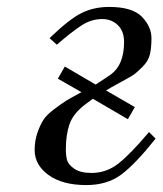

<svg xmlns="http://www.w3.org/2000/svg" viewBox="-20 -522 469 554"><path d="M80 -89Q80 -116 88 -139Q96 -162 105.5 -176.5Q115 -191 137 -207.5Q159 -224 172 -232Q185 -240 215 -256L147 -295L167 -330L256 -278Q278 -292 301 -308Q338 -336 338 -401Q338 -432 320 -449.5Q302 -467 275 -467Q244 -467 216.5 -449.5Q189 -432 144 -393L123 -412Q180 -467 215.5 -484.5Q251 -502 295 -502Q362 -502 389.5 -473.5Q417 -445 417 -412Q417 -384 412.5 -365Q408 -346 392 -330Q376 -314 368 -308Q360 -302 328.5 -285Q297 -268 286 -261L369 -213L349 -178L248 -237Q241 -232 225 -220Q191 -194 180.5 -163.5Q170 -133 170 -91Q170 -73 173.5 -60Q177 -47 194.5 -35Q212 -23 244 -23Q287 -23 321.5 -50Q356 -77 410 -141L429 -122Q370 -48 329.5 -18Q289 12 229 12Q160 12 120 -17Q80 -46 80 -89Z"/></svg>

Font: Heuristica
Style: Italic
Weight: 400
Italic angle: -13°
Version: Version 1.0.2